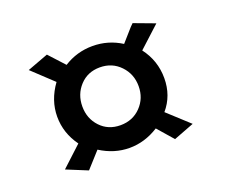

<svg xmlns="http://www.w3.org/2000/svg" viewBox="-84 -706 844 715"><g transform="rotate(-20 338.0 -349.0)"><path d="M445 -181Q390 -146 329.5 -146Q269 -146 214 -181L158 -119L75 -153L155 -227Q115 -282 115 -347Q115 -412 157 -470L75 -547L158 -578L214 -517Q266 -550 328 -550Q390 -550 442 -517L487 -568L498 -579L581 -548L497 -471Q539 -416 539 -346.5Q539 -277 496 -227L580 -150L499 -119ZM407 -270Q439 -303 439 -351Q439 -399 407 -432.5Q375 -466 326.5 -466Q278 -466 247 -432.5Q216 -399 216 -351Q216 -303 247 -270Q278 -237 326.5 -237Q375 -237 407 -270Z"/></g></svg>

Font: Asul
Style: Bold
Weight: 700
Designer: Mariela Monsalve
Foundry: Mariela Monsalve
Version: Version 1.002